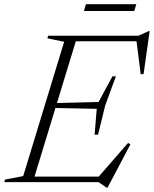

<svg xmlns="http://www.w3.org/2000/svg" viewBox="-49 -852 720 898"><path d="M251 -656.5 172.5 -673 176 -685H313.5L104.5 0H-29L-25.5 -12L59.5 -28.5ZM588.5 -667 615.5 -659H262.5L271 -685H598.5L646.5 -706.5H651L622.5 -505.5L609 -505ZM449.5 25.5 412 0H61.5L70 -26H445.5L404 -16L550 -183.5L561 -177L454 25.5ZM409.5 -222H393.5L403.5 -343L184 -347.5L191 -369.5L412 -375L477 -495H493L443 -358.5ZM343.5 -800.5 353 -832.5H588.5L579 -800.5Z"/></svg>

Font: Newsreader 36pt Light
Style: Italic
Weight: 300
Italic angle: -17°
Designer: Hugues Gentile
Foundry: Production Type
Version: Version 1.003